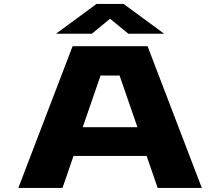

<svg xmlns="http://www.w3.org/2000/svg" viewBox="-20 -928 1090 948"><path d="M976.5 0H758.5L704 -158H343L288.5 0H70.5L338.5 -700H708.5ZM476.5 -555 388.5 -300H658.5L570.5 -555ZM256.5 -761.5 456.5 -908.5H590.5L790.5 -761.5H613.5L523.5 -835.5L433.5 -761.5Z"/></svg>

Font: Trispace Expanded ExtraBold
Style: Regular
Weight: 800
Width: 7
Designer: Tyler Finck
Foundry: Etcetera Type Company
Version: Version 1.210; ttfautohint (v1.8.3)